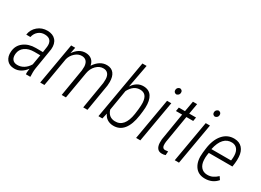

<svg xmlns="http://www.w3.org/2000/svg" viewBox="-27 -1435 2890 2130"><g transform="rotate(30 1417.5 -370.0)"><path d="M294.9 0Q293 -18.6 294.9 -36.6L299.3 -73.2Q234.4 12.2 147.5 10.3Q85 9.3 52.7 -31Q20.5 -71.3 25.4 -134.8Q30.8 -214.8 91.8 -261.5Q152.8 -308.1 245.6 -308.1L335.4 -307.6L346.2 -381.8Q351.6 -430.7 330.3 -458.7Q309.1 -486.8 258.3 -487.8Q210.4 -488.8 176 -460Q141.6 -431.2 131.3 -382.8L78.1 -383.3Q87.9 -451.7 139.9 -495.6Q191.9 -539.6 263.7 -538.6Q334 -537.6 370.1 -495.6Q406.2 -453.6 399.4 -380.4L355 -110.8Q350.6 -83.5 350.6 -58.1L351.6 -5.9L350.6 0ZM157.2 -41.5Q202.6 -40.5 241.5 -65.2Q280.3 -89.8 305.7 -133.3L327.6 -262.2L252.4 -262.7Q178.7 -262.7 132.8 -229.7Q86.9 -196.8 81.1 -139.2Q76.7 -93.8 96.4 -68.1Q116.2 -42.5 157.2 -41.5Z M621.6 -528.3 605.5 -449.2Q666.5 -540 754.4 -538.1Q800.8 -537.1 830.8 -512Q860.8 -486.8 868.2 -440.9Q934.1 -539.6 1026.4 -538.1Q1084 -537.1 1113.8 -498.5Q1143.6 -460 1143.6 -389.2L1141.1 -344.2L1083.5 0H1029.3L1086.9 -345.2Q1089.4 -368.7 1088.9 -394Q1087.9 -438 1067.6 -462.4Q1047.4 -486.8 1009.8 -487.3Q959 -488.3 918.2 -447.3Q877.4 -406.2 866.7 -343.8L807.6 0H753.4L811.5 -349.6Q814 -373 813.5 -397.5L812.5 -409.2Q803.2 -484.9 733.9 -487.3Q688 -488.3 648.7 -453.4Q609.4 -418.5 595.2 -368.2L532.2 0H478L569.8 -528.3Z M1415 9.8Q1372.6 8.8 1340.3 -11.5Q1308.1 -31.7 1291 -71.3L1274.4 0H1224.1L1354.5 -750H1408.2L1353 -454.6Q1409.2 -540 1495.6 -538.1Q1565.9 -536.1 1598.9 -485.1Q1631.8 -434.1 1628.4 -343.3Q1626.5 -300.3 1617.2 -236.3Q1599.6 -112.8 1548.6 -50.3Q1497.6 12.2 1415 9.8ZM1570.8 -290Q1576.2 -342.8 1574.7 -374.5Q1570.8 -432.6 1547.4 -459.2Q1523.9 -485.8 1481.4 -486.8Q1396 -488.8 1344.7 -391.1L1300.8 -128.4Q1325.7 -44.9 1408.2 -42Q1534.2 -37.6 1562.5 -225.1Z M1760.7 0H1706.5L1798.3 -528.3H1852.5ZM1816.9 -680.7Q1819.3 -712.9 1854.5 -721.2Q1890.6 -714.8 1887.7 -680.7Q1885.7 -649.4 1850.1 -640.6Q1814.9 -647 1816.9 -680.7Z M2105.5 -663.1 2082 -528.3H2169.4L2161.1 -479.5H2073.7L2015.1 -127.9L2013.2 -102.1Q2011.2 -44.9 2051.3 -43.9L2089.4 -47.4L2085.9 1.5Q2062.5 9.8 2037.1 8.8Q2001 8.3 1981.9 -15.9Q1962.9 -40 1960.9 -83Q1960 -106.9 1961.9 -128.9L2019.5 -479.5H1940.4L1948.7 -528.3H2027.8L2051.8 -663.1Z M2255.9 0H2201.7L2293.5 -528.3H2347.7ZM2312 -680.7Q2314.5 -712.9 2349.6 -721.2Q2385.7 -714.8 2382.8 -680.7Q2380.9 -649.4 2345.2 -640.6Q2310.1 -647 2312 -680.7Z M2586.4 9.8Q2501 8.3 2459 -56.9Q2417 -122.1 2429.2 -229.5L2435.1 -278.3Q2450.2 -402.3 2509.8 -471.4Q2569.3 -540.5 2659.2 -538.1Q2723.1 -536.1 2759 -496.3Q2794.9 -456.5 2799.3 -386.7Q2801.8 -345.2 2796.9 -305.7L2790.5 -259.3H2488.3L2483.4 -229Q2479 -197.8 2481 -165Q2483.4 -108.9 2512.2 -75.2Q2541 -41.5 2590.8 -40Q2630.4 -39.1 2661.9 -54.7Q2693.4 -70.3 2721.2 -96.7L2746.6 -59.6Q2686 11.7 2586.4 9.8ZM2655.8 -487.8Q2594.7 -490.2 2553.2 -446Q2511.7 -401.9 2492.2 -310.1H2743.7L2746.1 -324.7Q2749.5 -351.6 2748 -379.9Q2745.6 -428.7 2721.7 -457.3Q2697.8 -485.8 2655.8 -487.8Z"/></g></svg>

Font: TypoPRO Roboto
Style: Italic
Weight: 300
Italic angle: -12°
Designer: Google
Version: Version 2.136; 2016